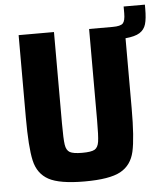

<svg xmlns="http://www.w3.org/2000/svg" viewBox="-55 -825 755 882"><g transform="rotate(-5 323.0 -384.5)"><path d="M646 -777V-758Q646 -712 638.5 -687Q631 -662 609.5 -648.5Q588 -635 544 -631V-308Q544 -171 530 -109Q516 -47 465.5 -19.5Q415 8 300 8Q185 8 134.5 -19.5Q84 -47 70 -109Q56 -171 56 -308V-688H219V-267Q219 -195 223 -168.5Q227 -142 243 -133Q259 -124 300 -124Q342 -124 357.5 -133Q373 -142 377 -168.5Q381 -195 381 -267V-688H490Q526 -688 537 -699.5Q548 -711 548 -746V-777Z"/></g></svg>

Font: Saira Semi Condensed
Style: Bold
Weight: 700
Width: 4
Designer: Hector Gatti with collaboration of the Omnibus-Type team
Foundry: Omnibus-Type
Version: Version 1.001; ttfautohint (v1.8)